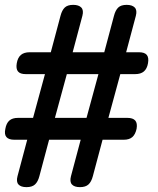

<svg xmlns="http://www.w3.org/2000/svg" viewBox="-31 -760 651 790"><path d="M91 -545H178L218 -695Q224 -718 235.5 -729Q247 -740 270 -740Q293 -740 303.5 -729Q314 -718 308 -695L268 -545H398L438 -695Q444 -718 455.5 -729Q467 -740 490 -740Q513 -740 523.5 -729Q534 -718 528 -695L488 -545H541Q564 -545 573 -534Q582 -523 578 -500Q574 -477 561 -466Q548 -455 525 -455H464L415 -275H493Q516 -275 525.5 -264Q535 -253 531 -230Q526 -207 513.5 -196Q501 -185 478 -185H391L351 -35Q345 -12 333 -1Q321 10 298 10Q275 10 265 -1Q255 -12 261 -35L301 -185H171L131 -35Q125 -12 113 -1Q101 10 78 10Q55 10 45 -1Q35 -12 41 -35L81 -185H28Q5 -185 -4.5 -196Q-14 -207 -9 -230Q-5 -253 7.5 -264Q20 -275 43 -275H105L154 -455H75Q52 -455 43 -466Q34 -477 38 -500Q42 -523 55 -534Q68 -545 91 -545ZM195 -275H325L374 -455H244Z"/></svg>

Font: Maple Mono Normal NL
Style: Italic
Weight: 400
Italic angle: -10°
Monospace: yes
Designer: subframe7536
Version: Version 7.000